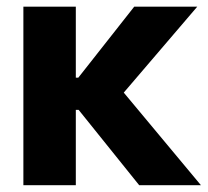

<svg xmlns="http://www.w3.org/2000/svg" viewBox="-20 -545 611 565"><path d="M48.8 -525.4H203.1V-316.4H210.4L375 -525.4H560.5L344.2 -272.5L571.3 0H389.6L211.4 -221.7H203.1V0H48.8Z"/></svg>

Font: Reddit Sans Chocolate ExtraBold
Style: Regular
Weight: 800
Designer: Stephen Hutchings
Foundry: Reddit
Version: Version 1.011